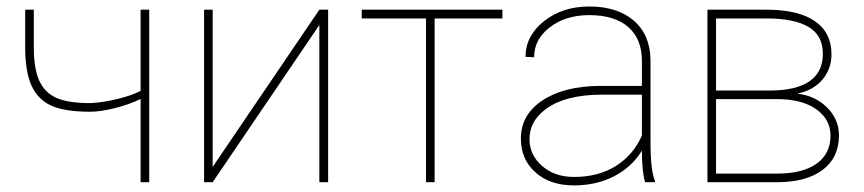

<svg xmlns="http://www.w3.org/2000/svg" viewBox="-20 -558 2645 588"><path d="M437 0H410.6V-254.9Q375.5 -237.8 331.3 -226.8Q287.1 -215.8 256.8 -215.8Q177.7 -215.8 136.7 -234.6Q95.7 -253.4 76.4 -296.1Q57.1 -338.9 57.1 -413.1V-528.3H83.5V-413.1Q83.5 -348.1 100.1 -311.3Q116.7 -274.4 152.6 -258.3Q188.5 -242.2 256.8 -242.2Q295.9 -244.1 340.6 -255.1Q385.3 -266.1 410.6 -279.8V-528.3H437Z M958 -528.3H984.9V0H958V-481.4L631.3 0H605V-528.3H631.3V-46.9Z M1518.6 -501.5H1311V0H1284.7V-501.5H1087.9V-528.3H1518.6Z M1955.6 0Q1945.8 -33.7 1945.8 -96.7Q1914.6 -45.9 1860.4 -18.1Q1806.2 9.8 1737.8 9.8Q1664.6 9.8 1619.9 -30Q1575.2 -69.8 1575.2 -133.8Q1575.2 -206.5 1640.9 -250.2Q1706.5 -293.9 1815.4 -294.9H1945.8V-372.1Q1945.8 -438.5 1904.1 -475.1Q1862.3 -511.7 1784.7 -511.7Q1712.4 -511.7 1664.1 -474.6Q1615.7 -437.5 1615.7 -382.8L1589.4 -383.8Q1589.4 -448.2 1646 -493.2Q1702.6 -538.1 1784.7 -538.1Q1870.1 -538.1 1920.4 -495.4Q1970.7 -452.6 1972.2 -375V-122.6Q1972.2 -35.6 1985.8 -4.4V0ZM1737.8 -16.1Q1812 -16.1 1865.5 -49.3Q1918.9 -82.5 1945.8 -142.6V-268.1H1823.7Q1710.4 -268.1 1650.4 -223.1Q1601.6 -186.5 1601.6 -131.8Q1601.6 -83.5 1640.1 -49.8Q1678.7 -16.1 1737.8 -16.1Z M2146.5 0V-528.3H2328.1Q2424.3 -528.3 2475.3 -493.4Q2526.4 -458.5 2526.4 -391.6Q2526.4 -347.7 2499.3 -314.9Q2472.2 -282.2 2421.9 -271H2422.4Q2476.1 -265.1 2512.7 -229Q2549.3 -192.9 2549.3 -143.1Q2549.3 -75.2 2499.3 -37.6Q2449.2 0 2359.4 0ZM2172.9 -254.4V-26.4H2361.8Q2437.5 -26.4 2480.5 -56.6Q2523.4 -86.9 2523.4 -142.6Q2523.4 -192.4 2479.7 -223.4Q2436 -254.4 2360.4 -254.4ZM2172.9 -280.8H2337.9Q2418 -280.8 2459 -309.1Q2500 -337.4 2500 -393.1Q2500 -449.7 2456.1 -475.6Q2412.1 -501.5 2328.1 -501.5H2172.9Z"/></svg>

Font: Roboto Thin
Style: Regular
Weight: 250
Designer: Google
Version: Version 2.134; 2016